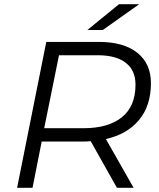

<svg xmlns="http://www.w3.org/2000/svg" viewBox="-20 -901 763 921"><path d="M62 0 202 -700H454Q573 -700 638.5 -648Q704 -596 704 -502Q704 -394 647 -325.5Q590 -257 488 -234L621 0H541L415 -224Q398 -222 379 -222H180L136 0ZM192 -286H381Q499 -286 564.5 -338.5Q630 -391 630 -495Q630 -564 583 -600Q536 -636 449 -636H263ZM399 -757 551 -881H648L473 -757Z"/></svg>

Font: Montserrat
Style: Italic
Weight: 400
Italic angle: -11.3°
Designer: Julieta Ulanovsky
Foundry: Julieta Ulanovsky
Version: Version 9.000; ttfautohint (v1.8.4.7-5d5b)